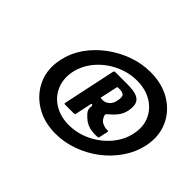

<svg xmlns="http://www.w3.org/2000/svg" viewBox="-112 -885 876 876"><g transform="rotate(45 326.5 -447.0)"><path d="M317 -194Q242 -194 186.5 -228.5Q131 -263 105.5 -320.5Q80 -378 95 -448Q106 -501 137.5 -546.5Q169 -592 215 -626.5Q261 -661 315 -680.5Q369 -700 425 -700Q502 -700 557 -666Q612 -632 637 -575Q662 -518 647 -448Q636 -396 604.5 -349.5Q573 -303 528 -268.5Q483 -234 428.5 -214Q374 -194 317 -194ZM332 -265Q387 -265 437.5 -289.5Q488 -314 523.5 -356Q559 -398 569 -448Q580 -499 562 -540Q544 -581 504 -605Q464 -629 409 -629Q355 -629 304.5 -605Q254 -581 219 -540Q184 -499 173 -448Q163 -398 180.5 -356Q198 -314 238 -289.5Q278 -265 332 -265ZM255 -319Q247 -319 249 -325L303 -580Q305 -586 311 -586H392Q447 -586 467 -567Q487 -548 477 -502Q473 -482 460.5 -464.5Q448 -447 430 -432Q423 -426 418.5 -421.5Q414 -417 417 -408Q421 -399 425.5 -392.5Q430 -386 439 -381Q445 -378 453 -375.5Q461 -373 474 -373Q479 -373 479.5 -372Q480 -371 479 -366L470 -325Q469 -321 466 -320Q463 -319 444 -319Q425 -319 409.5 -324Q394 -329 382 -337Q367 -348 354 -363Q341 -378 345 -399Q345 -399 344 -403Q343 -407 341 -407H338Q336 -407 335 -401L319 -325Q317 -319 311 -319ZM347 -458Q346 -455 350 -455H362Q379 -455 392.5 -467.5Q406 -480 410 -501Q416 -529 407.5 -537Q399 -545 382 -545H369Q366 -545 365 -541Z"/></g></svg>

Font: Glory ExtraBold
Style: Italic
Weight: 800
Italic angle: -12°
Version: Version 1.011